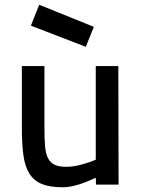

<svg xmlns="http://www.w3.org/2000/svg" viewBox="-20 -777 599 808"><path d="M375 -664 341 -580 110 -669 145 -757ZM478 -499 479 0H384L383 -29Q360 -18 336 -9Q316 -1 291 5Q266 11 243 11Q190 11 156.5 -2.5Q123 -16 104 -46Q85 -76 78.5 -123.5Q72 -171 72 -239V-499H167V-240Q167 -194 169.5 -162.5Q172 -131 182 -111.5Q192 -92 210 -83.5Q228 -75 260 -75Q281 -75 302.5 -79.5Q324 -84 342 -90Q363 -96 383 -105V-499Z"/></svg>

Font: Panefresco 600wt
Style: Regular
Weight: 600
Designer: Campivisivi
Foundry: Campivisivi & Chank Co
Version: Version 1.001